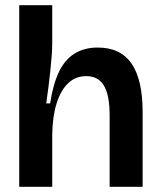

<svg xmlns="http://www.w3.org/2000/svg" viewBox="-20 -719 617 739"><path d="M54 0V-284V-699H181V-551Q181 -532 179 -504Q177 -476 173.5 -444Q170 -412 166 -380.5Q162 -349 158 -321H173Q184 -394 206.5 -441.5Q229 -489 266.5 -512.5Q304 -536 356 -536Q444 -536 486.5 -474Q529 -412 529 -287V0H402V-275Q402 -353 380 -389.5Q358 -426 312 -426Q271 -426 242.5 -399Q214 -372 198 -321.5Q182 -271 181 -200V0Z"/></svg>

Font: Bricolage Grotesque 60pt SemiBold
Style: Regular
Weight: 600
Version: Version 1.001;gftools[0.9.33.dev8+g029e19f]